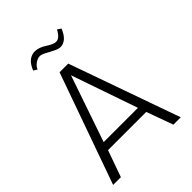

<svg xmlns="http://www.w3.org/2000/svg" viewBox="-229 -921 1034 1034"><g transform="rotate(-45 288.0 -403.5)"><path d="M240 -633H306L530 0H474L419 -152H128L74 0H15ZM272 -578 142 -199H403ZM414 -792Q387 -725 339 -725Q321 -725 288 -744Q287 -744 286 -745Q284 -746 283 -746Q281 -747 276 -750L274 -751Q242 -770 226 -770Q209 -770 191 -757Q173 -744 167 -727L146 -740Q172 -807 226 -807Q256 -807 292 -783Q324 -762 343 -762Q371 -762 393 -806Z"/></g></svg>

Font: Tajawal Light
Style: Regular
Weight: 300
Designer: Boutros Fonts
Foundry: Created by Boutros International 2017
Version: Version 1.700